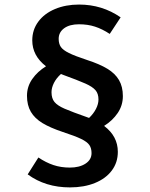

<svg xmlns="http://www.w3.org/2000/svg" viewBox="-20 -742 655 839"><path d="M507.2 -666.2 459.5 -593.8Q426.7 -615.4 395.1 -625.6Q363.6 -635.9 325.1 -635.9Q284.1 -635.9 260.3 -618.5Q236.4 -601 236.4 -572.3Q236.4 -550.8 245.9 -536.9Q255.4 -523.1 281.3 -510.3Q307.2 -497.4 360 -480Q415.4 -462.1 449.2 -441.5Q483.1 -421 500 -392.1Q516.9 -363.1 516.9 -322.1Q516.9 -281.5 494.4 -248.2Q471.8 -214.9 434.9 -191.8Q494.9 -146.7 494.9 -78.5Q494.9 -31.8 468.5 3.3Q442.1 38.5 394.6 57.7Q347.2 76.9 285.6 76.9Q178.5 76.9 101 20L147.7 -53.8Q180.5 -31.8 213.3 -20.8Q246.2 -9.7 285.1 -9.7Q327.2 -9.7 353.6 -26.9Q380 -44.1 380 -72.8Q380 -94.4 370.5 -108.2Q361 -122.1 334.6 -134.9Q308.2 -147.7 254.9 -165.1Q199.5 -183.6 165.6 -204.1Q131.8 -224.6 114.9 -253.3Q97.9 -282.1 97.9 -323.6Q97.9 -363.6 121 -396.7Q144.1 -429.7 181 -452.3Q121 -498.5 121 -565.6Q121 -611.8 147.4 -647.4Q173.8 -683.1 220.5 -702.6Q267.2 -722.1 325.6 -722.1Q426.2 -722.1 507.2 -666.2ZM205.1 -339Q205.1 -311.8 218.2 -296.2Q231.3 -280.5 261.8 -267.2Q292.3 -253.8 369.2 -226.7Q388.7 -245.1 399.5 -266.4Q410.3 -287.7 410.3 -307.2Q410.3 -332.8 397.2 -347.9Q384.1 -363.1 353.1 -376.9Q322.1 -390.8 246.2 -418.5Q226.2 -400.5 215.6 -379.5Q205.1 -358.5 205.1 -339Z"/></svg>

Font: Fira Code Fixed Medium
Style: Regular
Weight: 500
Monospace: yes
Designer: Carrois Corporate, Edenspiekermann AG, Nikita Prokopov
Foundry: Carrois Corporate, Edenspiekermann AG, Nikita Prokopov
Version: Version 5.002